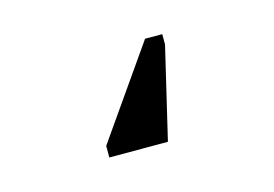

<svg xmlns="http://www.w3.org/2000/svg" viewBox="-39 -7 412 289"><g transform="rotate(-15 166.5 137.5)"><path d="M228 57.6V73.7L194.3 216.3H103V198.2L201.2 57.6Z"/></g></svg>

Font: Tinos
Style: Regular
Weight: 400
Designer: Steve Matteson
Foundry: Monotype Imaging Inc.
Version: Version 1.23